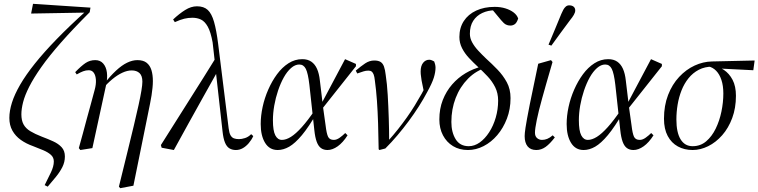

<svg xmlns="http://www.w3.org/2000/svg" viewBox="-20 -774 3974 1006"><path d="M230 204 214 196Q231 162 246.5 130Q262 98 262 72Q262 51 247 37.5Q232 24 207.5 13.5Q183 3 154 -8Q117 -21 89 -41Q61 -61 45 -89.5Q29 -118 29 -156Q29 -193 42.5 -236Q56 -279 85.5 -330Q115 -381 162.5 -440.5Q210 -500 277.5 -569.5Q345 -639 435 -720L429 -699V-708L143 -703L153 -754L454 -734L450 -710Q362 -622 299.5 -551Q237 -480 196.5 -422.5Q156 -365 133 -319.5Q110 -274 101 -238.5Q92 -203 92 -175Q92 -143 103.5 -122Q115 -101 139 -86.5Q163 -72 199 -58Q231 -46 258.5 -33.5Q286 -21 303 -2.5Q320 16 320 46Q320 75 307 101Q294 127 273.5 152Q253 177 230 204Z M393 2Q404 -36 414 -74Q424 -112 434.5 -150.5Q445 -189 455.5 -227Q466 -265 476 -303Q484 -332 482.5 -355.5Q481 -379 471.5 -392.5Q462 -406 445 -406Q430 -406 415.5 -400.5Q401 -395 382 -384L374 -396Q406 -429 428.5 -444Q451 -459 479 -459Q505 -459 520.5 -441.5Q536 -424 540 -395Q544 -366 536 -329L464 2L401 12ZM603 204 648 21Q667 -56 681.5 -117Q696 -178 706 -223.5Q716 -269 721 -299.5Q726 -330 726 -346Q726 -377 711 -391Q696 -405 670 -405Q647 -405 621 -393Q595 -381 568.5 -359Q542 -337 515 -306V-334H524Q558 -376 588 -404Q618 -432 646 -445.5Q674 -459 700 -459Q731 -459 748.5 -445Q766 -431 773.5 -406.5Q781 -382 781 -349Q781 -332 779 -313Q777 -294 774 -274Q771 -254 766.5 -232.5Q762 -211 757.5 -188Q753 -165 748 -141L679 199L610 212Z M827 0 823 -14Q897 -132 972 -250Q1047 -368 1120 -486L1134 -404H1122Q1083 -335 1044.5 -265.5Q1006 -196 967.5 -127Q929 -58 891 12ZM1216 12Q1197 12 1182.5 3.5Q1168 -5 1159 -26.5Q1150 -48 1146 -86L1108 -425L1107 -437L1094 -552Q1084 -607 1068.5 -634.5Q1053 -662 1033 -671.5Q1013 -681 988 -681Q966 -681 945.5 -676Q925 -671 896 -658L887 -672Q919 -702 950 -721.5Q981 -741 1012 -741Q1048 -741 1068.5 -722Q1089 -703 1101.5 -659.5Q1114 -616 1123 -544L1178 -102Q1181 -77 1188 -65Q1195 -53 1206 -49Q1217 -45 1232 -45Q1246 -45 1263.5 -50.5Q1281 -56 1296 -71L1307 -61Q1298 -41 1283.5 -24Q1269 -7 1252 2.5Q1235 12 1216 12Z M1435 12Q1392 12 1369 -25.5Q1346 -63 1346 -124Q1346 -167 1356 -213.5Q1366 -260 1385.5 -304.5Q1405 -349 1431.5 -385Q1458 -421 1491.5 -442.5Q1525 -464 1564 -464Q1592 -464 1611 -451Q1630 -438 1641 -413.5Q1652 -389 1656 -352L1671 -227L1672 -217L1686 -117Q1691 -74 1699 -57.5Q1707 -41 1729 -41Q1744 -41 1760 -52.5Q1776 -64 1789 -77L1801 -65Q1777 -27 1749.5 -7.5Q1722 12 1696 12Q1676 12 1662 2Q1648 -8 1639.5 -31Q1631 -54 1627 -92L1601 -330Q1594 -390 1582.5 -413Q1571 -436 1548 -436Q1526 -436 1505 -417.5Q1484 -399 1467 -368.5Q1450 -338 1437 -299.5Q1424 -261 1417 -221Q1410 -181 1410 -144Q1410 -89 1422.5 -65Q1435 -41 1457 -41Q1479 -41 1504.5 -57Q1530 -73 1561.5 -108Q1593 -143 1631 -199L1649 -187H1643Q1598 -109 1562 -66Q1526 -23 1495.5 -5.5Q1465 12 1435 12ZM1665 -200 1659 -221 1788 -464 1845 -439V-427Z M1964 8Q1963 -64 1961 -127Q1959 -190 1955 -246.5Q1951 -303 1944 -353Q1942 -372 1938 -383Q1934 -394 1927.5 -399Q1921 -404 1910 -404Q1897 -404 1884.5 -400Q1872 -396 1852 -389L1844 -404Q1871 -427 1893.5 -442Q1916 -457 1941 -457Q1962 -457 1974 -449.5Q1986 -442 1992 -425Q1998 -408 2001 -381Q2008 -336 2011.5 -276.5Q2015 -217 2017 -153.5Q2019 -90 2019 -32L2013 -35Q2041 -66 2065.5 -97Q2090 -128 2112 -159Q2134 -190 2153 -221Q2172 -252 2190 -284Q2197 -298 2201.5 -306Q2206 -314 2210 -324L2204 -278L2189 -352Q2188 -362 2186 -374Q2184 -386 2184 -399Q2184 -429 2197 -445Q2210 -461 2229 -461Q2237 -461 2244 -457.5Q2251 -454 2255 -452Q2257 -448 2259.5 -438Q2262 -428 2262 -420Q2262 -396 2253 -367Q2244 -338 2218 -291Q2199 -255 2174.5 -216.5Q2150 -178 2121.5 -139.5Q2093 -101 2062 -64.5Q2031 -28 1999 4L1968 12Z M2432 12Q2387 12 2353.5 -8.5Q2320 -29 2301 -65Q2282 -101 2282 -148Q2282 -204 2300 -250Q2318 -296 2349 -331.5Q2380 -367 2419.5 -390.5Q2459 -414 2503 -425V-435L2534 -422Q2475 -405 2432.5 -362Q2390 -319 2367.5 -260.5Q2345 -202 2345 -135Q2345 -81 2367.5 -44.5Q2390 -8 2436 -8Q2466 -8 2493.5 -27.5Q2521 -47 2543 -81Q2565 -115 2577.5 -158Q2590 -201 2590 -247Q2590 -286 2574.5 -317Q2559 -348 2535 -373.5Q2511 -399 2485 -423Q2460 -446 2437.5 -470Q2415 -494 2401 -521.5Q2387 -549 2387 -580Q2387 -628 2410 -663.5Q2433 -699 2475 -718.5Q2517 -738 2572 -738Q2603 -738 2628.5 -730Q2654 -722 2671.5 -708.5Q2689 -695 2695 -677Q2688 -655 2677.5 -647.5Q2667 -640 2654 -640Q2641 -640 2630.5 -645.5Q2620 -651 2605 -669L2561 -722H2625L2624 -700Q2618 -706 2610.5 -710.5Q2603 -715 2594 -717.5Q2585 -720 2572 -720Q2537 -720 2507 -706Q2477 -692 2459.5 -665Q2442 -638 2442 -597Q2442 -574 2454 -552Q2466 -530 2485.5 -509Q2505 -488 2527 -467Q2557 -440 2586.5 -409.5Q2616 -379 2635.5 -343Q2655 -307 2655 -260Q2655 -202 2636 -152.5Q2617 -103 2585.5 -66Q2554 -29 2514 -8.5Q2474 12 2432 12Z M2790 12Q2760 12 2744.5 -7Q2729 -26 2729 -61Q2729 -69 2730 -78.5Q2731 -88 2733.5 -105.5Q2736 -123 2741.5 -152.5Q2747 -182 2756 -228L2800 -440L2867 -459L2875 -449L2842 -335Q2830 -293 2820.5 -258.5Q2811 -224 2804 -196Q2797 -168 2792.5 -145.5Q2788 -123 2785.5 -106.5Q2783 -90 2783 -79Q2783 -60 2794 -50.5Q2805 -41 2820 -41Q2834 -41 2847.5 -46.5Q2861 -52 2876 -65L2887 -54Q2861 -20 2838.5 -4Q2816 12 2790 12ZM2854 -540Q2871 -581 2888 -621Q2905 -661 2921 -701Q2926 -713 2931.5 -723Q2937 -733 2944.5 -739.5Q2952 -746 2962 -746Q2977 -746 2985.5 -739Q2994 -732 2994 -719Q2994 -709 2986.5 -696Q2979 -683 2968 -670Q2943 -636 2918 -602.5Q2893 -569 2869 -535Z M3038 12Q2995 12 2972 -25.5Q2949 -63 2949 -124Q2949 -167 2959 -213.5Q2969 -260 2988.5 -304.5Q3008 -349 3034.5 -385Q3061 -421 3094.5 -442.5Q3128 -464 3167 -464Q3195 -464 3214 -451Q3233 -438 3244 -413.5Q3255 -389 3259 -352L3274 -227L3275 -217L3289 -117Q3294 -74 3302 -57.5Q3310 -41 3332 -41Q3347 -41 3363 -52.5Q3379 -64 3392 -77L3404 -65Q3380 -27 3352.5 -7.5Q3325 12 3299 12Q3279 12 3265 2Q3251 -8 3242.5 -31Q3234 -54 3230 -92L3204 -330Q3197 -390 3185.5 -413Q3174 -436 3151 -436Q3129 -436 3108 -417.5Q3087 -399 3070 -368.5Q3053 -338 3040 -299.5Q3027 -261 3020 -221Q3013 -181 3013 -144Q3013 -89 3025.5 -65Q3038 -41 3060 -41Q3082 -41 3107.5 -57Q3133 -73 3164.5 -108Q3196 -143 3234 -199L3252 -187H3246Q3201 -109 3165 -66Q3129 -23 3098.5 -5.5Q3068 12 3038 12ZM3268 -200 3262 -221 3391 -464 3448 -439V-427Z M3609 12Q3566 12 3532 -6.5Q3498 -25 3478.5 -61.5Q3459 -98 3459 -152Q3459 -221 3480.5 -276.5Q3502 -332 3538.5 -371Q3575 -410 3619.5 -430.5Q3664 -451 3710 -452L3934 -457L3927 -406L3748 -415L3715 -425Q3673 -425 3641.5 -408.5Q3610 -392 3587.5 -364Q3565 -336 3551 -300.5Q3537 -265 3530.5 -226Q3524 -187 3524 -148Q3524 -80 3546 -44Q3568 -8 3609 -8Q3650 -8 3680 -33.5Q3710 -59 3730 -100Q3750 -141 3760 -189.5Q3770 -238 3770 -284Q3770 -325 3760 -355Q3750 -385 3732.5 -403Q3715 -421 3692 -426L3711 -431Q3744 -427 3772.5 -408Q3801 -389 3818.5 -355.5Q3836 -322 3836 -272Q3836 -208 3816.5 -155.5Q3797 -103 3764 -65.5Q3731 -28 3690.5 -8Q3650 12 3609 12Z"/></svg>

Font: Source Serif 4 60pt
Style: Italic
Weight: 400
Italic angle: -12°
Version: Version 4.004;hotconv 1.0.116;makeotfexe 2.5.65601